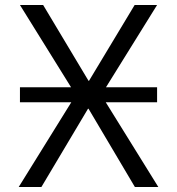

<svg xmlns="http://www.w3.org/2000/svg" viewBox="-20 -750 710 770"><path d="M60 -340V-400H265L60 -730H153L335 -426H337L520 -730H610L405 -400H610V-340H404L615 0H521L335 -314H333L146 0H55L266 -340Z"/></svg>

Font: Mplus 1p
Style: Regular
Weight: 400
Version: Version 1.061